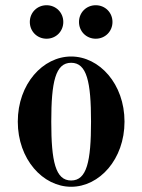

<svg xmlns="http://www.w3.org/2000/svg" viewBox="-20 -702 544 734"><path d="M282 -618C282 -582 310 -554 346 -554C382 -554 410 -582 410 -618C410 -654 382 -682 346 -682C310 -682 282 -654 282 -618ZM94 -618C94 -582 122 -554 158 -554C194 -554 222 -582 222 -618C222 -654 194 -682 158 -682C122 -682 94 -654 94 -618ZM176 -237C176 -389 192 -462 252 -462C312 -462 328 -389 328 -237C328 -85 312 -12 252 -12C192 -12 176 -85 176 -237ZM48 -237C48 -93 144 12 252 12C360 12 456 -93 456 -237C456 -381 360 -486 252 -486C144 -486 48 -381 48 -237Z"/></svg>

Font: Old Standard
Style: Bold
Weight: 700
Designer: Alexey Kryukov <alexios@thessalonica.org.ru>
Version: Version 2.0.2